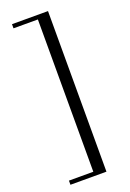

<svg xmlns="http://www.w3.org/2000/svg" viewBox="-182 -791 746 1106"><g transform="rotate(-20 190.5 -238.0)"><path d="M46.9 228.5H196.3V-705.1H46.9V-730.5H267.6V253.9H46.9Z"/></g></svg>

Font: Theano Didot
Style: Regular
Weight: 400
Designer: Alexey Kryukov
Version: Version 2.0